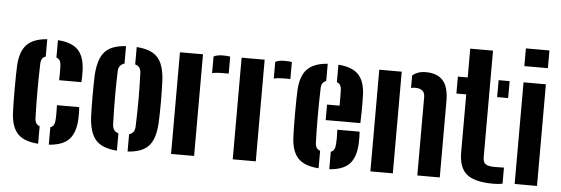

<svg xmlns="http://www.w3.org/2000/svg" viewBox="-51 -960 3301 1129"><g transform="rotate(5 1599.5 -395.0)"><path d="M40 -156.5Q38.5 -183.5 38 -222.2Q37.5 -261 37.5 -303.2Q37.5 -345.5 38.2 -382.5Q39 -419.5 40 -441.5Q45.5 -524.5 83.8 -563.5Q122 -602.5 203 -608.5V-506Q188.5 -501.5 181.8 -490.8Q175 -480 174.5 -461.5Q173 -415.5 172.5 -375.8Q172 -336 172 -298.8Q172 -261.5 172.5 -223.2Q173 -185 174.5 -142Q175 -122.5 181.8 -111.2Q188.5 -100 203 -95V8.5Q118.5 2.5 81.5 -37Q44.5 -76.5 40 -156.5ZM266 8.5V-94.5Q281 -99.5 286.8 -111.5Q292.5 -123.5 293.5 -143Q294.5 -159.5 294.5 -178.8Q294.5 -198 293.5 -227H425Q426 -218 426.5 -195.8Q427 -173.5 426 -156.5Q422 -75.5 384.8 -36.2Q347.5 3 266 8.5ZM293.5 -374.5Q294 -386 294.2 -402.2Q294.5 -418.5 294.2 -434.5Q294 -450.5 293.5 -461.5Q292.5 -479 286.5 -490Q280.5 -501 266 -505.5V-608.5Q347.5 -603 385 -564.8Q422.5 -526.5 426 -446.5Q427 -429 426.5 -405.8Q426 -382.5 425 -374.5Z M499.5 -176.5Q498.5 -198.5 498 -230.8Q497.5 -263 497.5 -299.2Q497.5 -335.5 498 -368.5Q498.5 -401.5 499.5 -424Q505.5 -518 543 -560.5Q580.5 -603 668 -608.5V-505.5Q649.5 -500 641 -487.5Q632.5 -475 632 -456.5Q630.5 -423.5 630 -386Q629.5 -348.5 629.5 -308.2Q629.5 -268 630.2 -226.8Q631 -185.5 632.5 -144Q633 -124 641.5 -111.5Q650 -99 668 -94V8.5Q579.5 2.5 542 -40.8Q504.5 -84 499.5 -176.5ZM731 8.5V-94Q749 -99.5 757 -111.8Q765 -124 765.5 -144Q767 -188.5 767.8 -227.5Q768.5 -266.5 768.5 -303.2Q768.5 -340 767.8 -377.5Q767 -415 765.5 -457Q765 -476.5 757 -488.8Q749 -501 731 -506V-608.5Q791 -604.5 826.2 -584.2Q861.5 -564 878.5 -524.5Q895.5 -485 898.5 -424Q899.5 -401.5 900.2 -368.8Q901 -336 901 -300.5Q901 -265 900.2 -232.2Q899.5 -199.5 898.5 -176.5Q895 -115 878.2 -75.5Q861.5 -36 826 -15.8Q790.5 4.5 731 8.5Z M987 0V-600H1123V0ZM1186 -494V-592.5Q1206.5 -603.5 1239 -603.5Q1251 -603.5 1263.2 -602.8Q1275.5 -602 1283.5 -600.5V-500H1240.5Q1207.5 -500 1186 -494Z M1351 0V-600H1487V0ZM1550 -494V-592.5Q1570.5 -603.5 1603 -603.5Q1615 -603.5 1627.2 -602.8Q1639.5 -602 1647.5 -600.5V-500H1604.5Q1571.5 -500 1550 -494Z M1695 -156.5Q1693.5 -183.5 1693 -222.2Q1692.5 -261 1692.5 -303.2Q1692.5 -345.5 1693.2 -382.5Q1694 -419.5 1695 -441.5Q1700.5 -524.5 1739 -563.5Q1777.5 -602.5 1858.5 -608.5V-506Q1843.5 -501.5 1836.8 -490.5Q1830 -479.5 1829.5 -461.5Q1828 -415.5 1827.5 -375.8Q1827 -336 1827 -298.8Q1827 -261.5 1827.5 -223.2Q1828 -185 1829.5 -142Q1830 -122.5 1836.8 -111.2Q1843.5 -100 1858.5 -95V8.5Q1774 2.5 1736.8 -37Q1699.5 -76.5 1695 -156.5ZM1921.5 8.5V-94.5Q1935 -99.5 1941.2 -111Q1947.5 -122.5 1948.5 -143Q1949.5 -158 1949.8 -178.2Q1950 -198.5 1948.5 -227H2080Q2081 -218.5 2081.5 -195.8Q2082 -173 2081 -156.5Q2077 -75.5 2040 -36.2Q2003 3 1921.5 8.5ZM1875.5 -277.5V-369H1949.5Q1949.5 -389 1949.5 -408Q1949.5 -427 1949.2 -441.2Q1949 -455.5 1948.5 -461.5Q1948 -480 1941.2 -490.2Q1934.5 -500.5 1921.5 -505.5V-608.5Q2003 -602.5 2040 -564.2Q2077 -526 2081 -446.5Q2081.5 -435 2081.8 -406.2Q2082 -377.5 2081.8 -342.5Q2081.5 -307.5 2080 -277.5Z M2163.5 0V-600H2296V0ZM2440.5 0V-462.5Q2440.5 -488 2426 -500.2Q2411.5 -512.5 2384 -512.5Q2377.5 -512.5 2371.2 -511.8Q2365 -511 2359 -509V-583.5Q2374 -596 2393 -602.8Q2412 -609.5 2439.5 -609.5Q2504 -609.5 2538.2 -572.8Q2572.5 -536 2573 -451V0Z M2627.5 -500V-600H2685.5V-770H2820V-143Q2820 -111 2835.8 -100.2Q2851.5 -89.5 2891 -89.5Q2904.5 -89.5 2916.8 -90Q2929 -90.5 2944 -90.5V4.5Q2932 7 2919 8.2Q2906 9.5 2890.5 9.5Q2780 9.5 2732.8 -29Q2685.5 -67.5 2685.5 -158.5V-500ZM2868 -500V-600H2933V-500Z M3011.5 -695.5V-800H3150.5V-695.5ZM3015 0V-600H3147V0Z"/></g></svg>

Font: Big Shoulders Stencil Text Thin ExtraBold
Style: Regular
Weight: 800
Version: Version 2.001